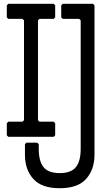

<svg xmlns="http://www.w3.org/2000/svg" viewBox="-20 -724 552 1016"><path d="M24 0 16 -8V-72L24 -80H99L107 -88V-616L99 -624H24L16 -632V-696L24 -704H264L272 -696V-632L264 -624H189L181 -616V-88L189 -80H264L272 -72V-8L264 0ZM296 272Q200 272 156 222.5Q112 173 112 95V39L120 31H177L185 39V63Q185 129 210.5 160.5Q236 192 296 192Q356 192 381.5 160.5Q407 129 407 63V-616L399 -624H312L304 -632V-696L312 -704H472L480 -696V95Q480 173 436 222.5Q392 272 296 272Z"/></svg>

Font: Hasubi Mono
Style: Regular
Weight: 400
Designer: Eli Heuer
Foundry: Eli Heuer
Version: Version 1.000